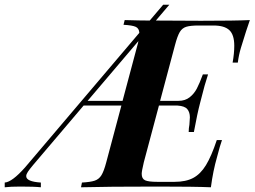

<svg xmlns="http://www.w3.org/2000/svg" viewBox="-106 -793 1078 813"><path d="M952 -708Q939 -672 914 -590Q905 -560 901 -528H879Q886 -567 886 -599Q886 -646 865 -665.5Q844 -685 798 -685H735Q700 -685 682.5 -679.5Q665 -674 655 -657Q645 -640 635 -602L572 -366H650Q678 -366 697 -381Q716 -396 727.5 -418Q739 -440 753 -478H775Q759 -429 748 -383L741 -356Q730 -315 715 -234H693Q693 -250 696 -265Q698 -287 698 -296Q698 -318 687 -331Q676 -344 646 -346H567L503 -106Q494 -68 494 -57Q494 -36 508.5 -29.5Q523 -23 560 -23H633Q681 -23 712 -39.5Q743 -56 766 -93.5Q789 -131 812 -200H834Q826 -178 813 -128Q796 -69 787 0Q719 -3 561 -3Q346 -3 237 0L241 -20Q277 -22 295 -28Q313 -34 323.5 -51Q334 -68 344 -106L408 -346H248L34 -94Q19 -76 12 -65.5Q5 -55 5 -47Q5 -24 67 -20V0Q40 -3 -19 -3Q-62 -3 -86 0V-20Q-55 -22 0 -84L484 -654Q483 -673 468.5 -679.5Q454 -686 417 -688L422 -708Q488 -706 528 -706L585 -773H611L554 -706Q630 -705 745 -705Q889 -705 952 -708ZM413 -366 476 -602Q478 -607 480 -619L265 -366Z"/></svg>

Font: Playfair Display SC
Style: Bold Italic
Weight: 700
Italic angle: -14°
Designer: Claus Eggers Sørensen
Foundry: Claus Eggers Sørensen
Version: Version 1.200; ttfautohint (v1.6)